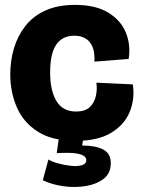

<svg xmlns="http://www.w3.org/2000/svg" viewBox="-20 -562 579 785"><path d="M289 14Q194 14 135 -23.5Q76 -61 49 -123Q22 -185 22 -258Q22 -314 37 -364.5Q52 -415 83.5 -455.5Q115 -496 165.5 -519Q216 -542 287 -542Q371 -542 422.5 -510.5Q474 -479 494.5 -429Q515 -379 506 -321L366 -310Q369 -363 347 -389.5Q325 -416 284 -416Q235 -416 210 -379.5Q185 -343 185 -266Q185 -191 211 -148.5Q237 -106 291 -106Q328 -106 347 -124Q366 -142 372 -169.5Q378 -197 374 -224L523 -217Q532 -158 510.5 -105Q489 -52 434.5 -19Q380 14 289 14ZM155 175 178 90Q192 99 217.5 106Q243 113 269.5 116Q296 119 314.5 113.5Q333 108 333 92Q333 85 325.5 77.5Q318 70 292.5 65.5Q267 61 212 64L222 -8H322L316 33Q370 33 401.5 49Q433 65 433 105Q433 146 404.5 168.5Q376 191 331.5 198.5Q287 206 240 199.5Q193 193 155 175Z"/></svg>

Font: Bricolage Grotesque 48pt ExtraBold
Style: Regular
Weight: 800
Designer: Mathieu Triay
Foundry: Atelier Triay
Version: Version 1.000; ttfautohint (v1.8.4.7-5d5b);gftools[0.9.32]